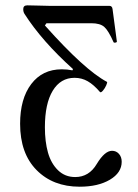

<svg xmlns="http://www.w3.org/2000/svg" viewBox="-20 -685 516 718"><path d="M277.8 13.2Q178.2 13.2 116.7 -49.1Q55.2 -111.3 55.2 -222.2Q55.2 -315.9 96.9 -370.8Q138.7 -425.8 210.9 -425.8Q231.9 -425.8 251 -421.9L252.9 -426.8Q137.2 -530.8 71.8 -632.8Q66.9 -640.1 66.9 -650.9Q66.9 -665 82 -665Q96.2 -665 124 -664.1Q151.9 -663.1 165 -663.1H389.2Q399.4 -663.1 400.9 -650.9L417 -529.8Q417.5 -527.8 414.8 -526.6Q412.1 -525.4 408.9 -525.4Q405.8 -525.4 404.8 -526.9Q385.7 -570.3 370.1 -584.2Q354.5 -598.1 321.8 -598.1H153.8L147.9 -589.8Q296.4 -423.3 379.9 -378.9Q382.3 -377.4 377.4 -366.2Q372.6 -355 365 -346.2Q357.4 -337.4 354 -340.8Q330.6 -368.2 308.1 -381.1Q285.6 -394 258.8 -394Q206.5 -394 177.2 -345.7Q147.9 -297.4 147.9 -209Q147.9 -155.3 159.4 -114.5Q170.9 -73.7 197 -48.3Q223.1 -22.9 261.2 -22.9Q313 -22.9 341.8 -71.8Q371.6 -121.1 398.9 -121.1Q414.6 -121.1 424.8 -109.6Q435.1 -98.1 435.1 -80.1Q435.1 -39.1 390.9 -12.9Q346.7 13.2 277.8 13.2Z"/></svg>

Font: Junicode SmCond
Style: Regular
Weight: 400
Width: 4
Designer: Peter S. Baker
Version: Version 2.206